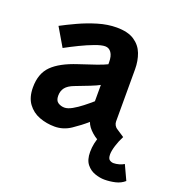

<svg xmlns="http://www.w3.org/2000/svg" viewBox="-132 -673 899 960"><g transform="rotate(20 317.0 -193.0)"><path d="M203 11Q160 11 121.5 -3.5Q83 -18 59 -50.8Q35 -83.5 35 -137Q35 -210.5 76.8 -252Q118.5 -293.5 206 -322Q256.5 -338.5 294.2 -351.5Q332 -364.5 350 -374V-385Q350 -417.5 337.8 -435.2Q325.5 -453 305 -453Q285.5 -453 251.2 -440.2Q217 -427.5 178.5 -408.8Q140 -390 107 -372L50 -469Q84.5 -487.5 131 -509Q177.5 -530.5 228.5 -545.8Q279.5 -561 327 -561Q387 -561 421.2 -538.2Q455.5 -515.5 469.8 -478Q484 -440.5 484 -396V-119Q484 -97.5 503.8 -82.8Q523.5 -68 544 -57L457 12Q425 1.5 397.8 -22.5Q370.5 -46.5 362 -71.5Q329 -42.5 289.2 -15.8Q249.5 11 203 11ZM217 -95Q234.5 -95 258 -108.2Q281.5 -121.5 305.8 -140.5Q330 -159.5 350 -177V-264Q336.5 -256 301 -241.8Q265.5 -227.5 226.5 -213Q195 -201 181.5 -183.5Q168 -166 168 -140.5Q168 -114.5 183.2 -104.8Q198.5 -95 217 -95ZM528 175Q504.5 175 477.8 166Q451 157 432.5 134Q414 111 414 69Q414 23 433 -22.5Q452 -68 479 -100L544 -57Q530 -30.5 521 -1.5Q512 27.5 512 46Q512 68.5 521.8 75.2Q531.5 82 543 82Q556 82 571.5 77.8Q587 73.5 598 66.5L634 144Q613.5 162 585.2 168.5Q557 175 528 175Z"/></g></svg>

Font: Junction
Style: Bold
Weight: 700
Designer: Caroline Hadilaksono
Foundry: Caroline Hadilaksono, Tyler Finck, The League of Moveable Type
Version: Version 2.000; ttfautohint (v1.8.3)